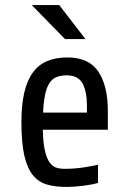

<svg xmlns="http://www.w3.org/2000/svg" viewBox="-20 -735 508 762"><path d="M150 -220Q151 -171 157.5 -140.5Q164 -110 175 -93Q186 -76 201 -70.5Q216 -65 235 -65Q277 -65 311.5 -70.5Q346 -76 369 -81V-9Q345 -2 308.5 2.5Q272 7 245 7Q202 7 168.5 -2Q135 -11 112 -38Q89 -65 77 -115.5Q65 -166 65 -250Q65 -319 76.5 -368Q88 -417 111 -448Q134 -479 168 -493Q202 -507 247 -507Q333 -507 370.5 -450.5Q408 -394 408 -295V-220ZM245 -436Q221 -436 204 -429Q187 -422 176 -405Q165 -388 159 -359.5Q153 -331 151 -288H325V-315Q325 -372 307.5 -404Q290 -436 245 -436ZM238 -580 106 -715H215L319 -580Z"/></svg>

Font: Share
Style: Regular
Weight: 400
Designer: Ralph du Carrois
Version: Version 1.002